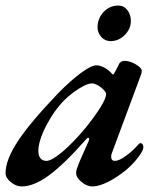

<svg xmlns="http://www.w3.org/2000/svg" viewBox="-38 -657 583 691"><path d="M-18 -34Q-18 -82 27 -150Q72 -218 171 -321Q217 -368 254 -395Q291 -422 309 -422Q319 -422 332.5 -416Q346 -410 358 -399Q367 -389 368 -389Q370 -389 371 -390Q372 -391 374 -395Q379 -405 384.5 -414.5Q390 -424 390 -426Q392 -431 397.5 -434.5Q403 -438 410 -438Q429 -438 450.5 -425.5Q472 -413 472 -402Q472 -393 469 -387L365 -107Q362 -100 362 -93Q362 -78 376 -78Q390 -78 414.5 -95.5Q439 -113 461 -138Q465 -142 467 -142Q472 -142 475 -138Q478 -134 478 -127Q478 -116 460.5 -92.5Q443 -69 418 -47Q384 -19 351 -2.5Q318 14 295 14Q275 14 255.5 -2Q236 -18 236 -35Q236 -45 242 -58Q241 -61 281 -149Q283 -155 283 -156Q283 -160 280.5 -161Q278 -162 275 -159Q194 -67 139 -26.5Q84 14 40 14Q20 14 1 -1.5Q-18 -17 -18 -34ZM270 -197Q304 -239 324 -271.5Q344 -304 344 -319Q344 -327 326 -342Q306 -357 293 -357Q277 -357 248.5 -339.5Q220 -322 195 -298Q157 -260 128.5 -205Q100 -150 100 -113Q100 -97 107.5 -87.5Q115 -78 129 -78Q148 -78 187 -111Q226 -144 270 -197ZM313 -559Q313 -590 334.5 -613.5Q356 -637 388 -637Q408 -637 420.5 -620.5Q433 -604 433 -582Q433 -553 411 -531Q389 -509 360 -509Q340 -509 326.5 -524Q313 -539 313 -559Z"/></svg>

Font: EB Garamond SemiBold
Style: Italic
Weight: 600
Italic angle: -17.2°
Designer: Georg Duffner and Octavio Pardo
Foundry: Georg Duffner
Version: Version 1.000